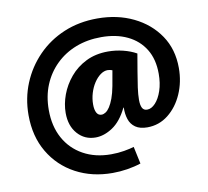

<svg xmlns="http://www.w3.org/2000/svg" viewBox="-85 -726 1058 977"><g transform="rotate(-10 444.0 -238.0)"><path d="M420 156Q314 156 230 111Q146 66 97.5 -16Q49 -98 49 -208Q49 -295 80.5 -371.5Q112 -448 169.5 -507Q227 -566 305.5 -599Q384 -632 479 -632Q582 -632 664.5 -592Q747 -552 795.5 -480.5Q844 -409 844 -312Q844 -240 817 -178.5Q790 -117 742.5 -79.5Q695 -42 634 -42Q596 -42 573 -58Q550 -74 541 -101.5Q532 -129 533 -162H531Q499 -96 454.5 -66.5Q410 -37 366 -37Q310 -37 273.5 -78Q237 -119 237 -186Q237 -232 254.5 -279.5Q272 -327 306 -367.5Q340 -408 389.5 -432.5Q439 -457 503 -457Q542 -457 580.5 -447.5Q619 -438 649 -421Q641 -373 633.5 -330Q626 -287 621 -250.5Q616 -214 616 -187Q616 -160 623.5 -145.5Q631 -131 649 -131Q671 -131 691.5 -153Q712 -175 725 -213.5Q738 -252 738 -301Q738 -376 706 -428Q674 -480 616.5 -507.5Q559 -535 482 -535Q410 -535 350.5 -512Q291 -489 247 -446Q203 -403 179 -345Q155 -287 155 -216Q155 -132 189 -70Q223 -8 285 26.5Q347 61 429 61Q465 61 496.5 55.5Q528 50 548 44L567 133Q534 144 496 150Q458 156 420 156ZM416 -146Q426 -146 437 -153Q448 -160 458.5 -176Q469 -192 478.5 -217.5Q488 -243 495 -280L509 -359Q505 -361 498 -362.5Q491 -364 485 -364Q466 -364 447.5 -350.5Q429 -337 414 -314Q399 -291 390.5 -262.5Q382 -234 382 -205Q382 -177 390.5 -161.5Q399 -146 416 -146Z"/></g></svg>

Font: Murecho Thin Black
Style: Regular
Weight: 900
Version: Version 1.010